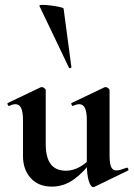

<svg xmlns="http://www.w3.org/2000/svg" viewBox="-20 -751 546 785"><path d="M192 12Q137 12 105.5 -23Q74 -58 74 -113V-260Q74 -293 66.5 -309Q59 -325 43 -325Q32 -325 18 -318Q14 -317 11.5 -323Q9 -329 12 -330L146 -394Q149 -395 151 -395Q156 -395 161.5 -390.5Q167 -386 167 -382V-161Q167 -107 187.5 -80Q208 -53 250 -53Q279 -53 308 -69.5Q337 -86 354 -111L360 -99Q326 -50 284 -19Q242 12 192 12ZM428 -382V-116Q428 -82 434.5 -68Q441 -54 456 -54Q463 -54 473.5 -57Q484 -60 497 -65Q501 -67 504 -61.5Q507 -56 504 -54L366 13Q364 14 361 14Q351 14 343 -11Q335 -36 335 -82V-260Q335 -293 327.5 -309Q320 -325 304 -325Q293 -325 278 -318Q275 -317 272.5 -323Q270 -329 273 -330L407 -394Q409 -395 412 -395Q417 -395 422.5 -390.5Q428 -386 428 -382ZM141 -727Q140 -731 154 -731Q168 -731 188 -728.5Q208 -726 223.5 -722.5Q239 -719 240 -716L272 -476Q272 -474 267.5 -472.5Q263 -471 262 -474Z"/></svg>

Font: Cormorant Infant Light
Style: Regular
Weight: 300
Designer: Christian Thalmann (Catharsis Fonts)
Foundry: Catharsis Fonts
Version: Version 4.001